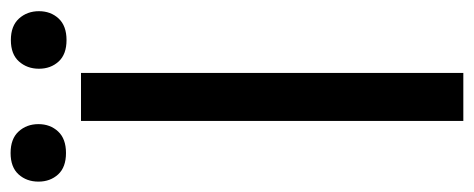

<svg xmlns="http://www.w3.org/2000/svg" viewBox="-314 -600 882 357"><g transform="rotate(-90 126.5 -421.0)"><path d="M169.9 0H80.6V-710.9H169.9ZM191.2 -752.4Q177.7 -767.1 177.7 -789.1Q177.7 -811 191.2 -826.2Q204.6 -841.3 231 -841.3Q257.3 -841.3 271 -826.2Q284.7 -811 284.7 -789.1Q284.7 -767.1 271 -752.4Q257.3 -737.8 231 -737.8Q204.6 -737.8 191.2 -752.4ZM-18.8 -753.4Q-32.2 -768.1 -32.2 -790Q-32.2 -812 -18.8 -826.9Q-5.4 -841.8 21 -841.8Q47.4 -841.8 61 -826.9Q74.7 -812 74.7 -790Q74.7 -768.1 61 -753.4Q47.4 -738.8 21 -738.8Q-5.4 -738.8 -18.8 -753.4Z"/></g></svg>

Font: MAUL Condensed
Style: Condensed Regular
Weight: 400
Designer: MAUL
Version: Version 1.0; 2020; ttfautohint (v1.8.3)